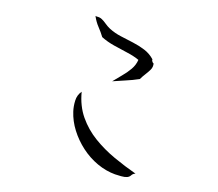

<svg xmlns="http://www.w3.org/2000/svg" viewBox="-87 -869 1175 1034"><g transform="rotate(10 500.0 -351.5)"><path d="M713 35Q699 38 691.5 48Q684 58 671 61Q659 64 638.5 62Q618 60 607 58H606Q554 49 506 21.5Q458 -6 420 -47Q382 -88 357 -136.5Q332 -185 325 -236Q321 -264 325 -296Q329 -328 351 -349Q357 -272 390.5 -213Q424 -154 475.5 -109Q527 -64 588.5 -29Q650 6 713 35ZM706 -568Q708 -547 697 -531.5Q686 -516 673 -502Q666 -494 659.5 -486.5Q653 -479 648 -471Q610 -458 575.5 -450.5Q541 -443 503 -433Q525 -453 550 -473.5Q575 -494 595 -518Q615 -542 622 -571Q594 -587 556.5 -599Q519 -611 480 -624.5Q441 -638 409 -658Q396 -684 380 -708Q364 -732 354 -762Q355 -765 356.5 -764.5Q358 -764 358 -762Q377 -762 390 -753Q403 -744 415 -732Q427 -720 442 -710Q472 -691 507 -680Q542 -669 577 -658Q612 -647 643 -631Q674 -615 696 -587Q694 -580 699.5 -572Q705 -564 706 -568Z"/></g></svg>

Font: Yuji Mai
Style: Regular
Weight: 400
Designer: Kataoka Yuji
Foundry: Kinuta Font Factory
Version: Version 3.002